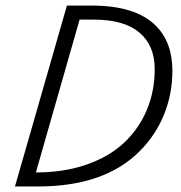

<svg xmlns="http://www.w3.org/2000/svg" viewBox="-20 -675 654 695"><path d="M222.2 -654.8H312Q471.2 -654.8 543.9 -582Q604 -522 604 -418.9Q604 -335 573.7 -260.3Q543.5 -185.5 484.9 -127Q357.9 0 117.2 0H34.2ZM540 -424.8Q540 -510.7 484.4 -557.4Q428.7 -604 319.8 -604H268.1L109.9 -50.8Q211.4 -50.8 293.5 -79.3Q375.5 -107.9 429.2 -158.4Q482.9 -209 511.5 -277.1Q540 -345.2 540 -424.8Z"/></svg>

Font: IntelOne Mono Light
Style: Italic
Weight: 300
Italic angle: -16°
Designer: Fred Shallcrass
Foundry: Frere-Jones Type LLC
Version: Version 1.200;hotconv 1.1.0;makeotfexe 2.6.0;FJTRelease1.2